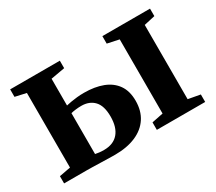

<svg xmlns="http://www.w3.org/2000/svg" viewBox="-104 -737 1060 944"><g transform="rotate(-30 425.5 -265.0)"><path d="M551.5 0V-42.5L616 -55.5V-476.5L550 -490.5V-533H820.5V-490.5L758 -476.5V-55L826 -42.5V0ZM25 0V-41L89 -53V-476.5L26.5 -490.5V-533H308.5V-490.5L229 -476.5V-324.5Q241 -327.5 256.8 -330.2Q272.5 -333 291.8 -335Q311 -337 332 -337Q392.5 -337 437.8 -319.8Q483 -302.5 508 -267Q533 -231.5 533 -176.5Q533 -119.5 506.5 -79.2Q480 -39 430.5 -17.8Q381 3.5 312 3.5Q301.5 3.5 280.2 3Q259 2.5 234.2 1.8Q209.5 1 187 0.5Q164.5 0 151 0ZM277 -44Q331 -44 359.2 -76.8Q387.5 -109.5 387.5 -171Q387.5 -231.5 360.8 -259.8Q334 -288 288.5 -288Q272.5 -288 256.2 -286Q240 -284 229 -281V-49Q237.5 -47 250.5 -45.5Q263.5 -44 277 -44Z"/></g></svg>

Font: Merriweather 72pt
Style: Bold
Weight: 700
Version: Version 2.100